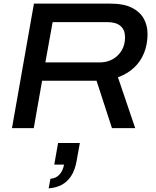

<svg xmlns="http://www.w3.org/2000/svg" viewBox="-20 -706 857 1058"><path d="M46 0 167 -686H591Q660 -686 704.5 -664.5Q749 -643 771 -605.5Q793 -568 793 -518Q793 -462 774 -414.5Q755 -367 718.5 -333Q682 -299 630 -280L725 0H597L512 -261H212L166 0ZM230 -362H529Q569 -362 600.5 -379.5Q632 -397 650.5 -428Q669 -459 669 -501Q669 -541 644.5 -562.5Q620 -584 573 -584H270ZM248 332 258 279Q289 277 308 255.5Q327 234 333 201H279L300 82H420L402 182Q393 232 372 264Q351 296 320 312.5Q289 329 248 332Z"/></svg>

Font: Archivo SemiExpanded Medium
Style: Italic
Weight: 500
Width: 6
Italic angle: -10°
Designer: Hector Gatti
Foundry: Omnibus-Type
Version: Version 2.001